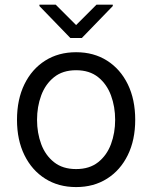

<svg xmlns="http://www.w3.org/2000/svg" viewBox="-20 -771 637 803"><path d="M298.3 11.4Q224.4 11.4 168.9 -23.8Q113.3 -58.9 82.2 -122.2Q51.1 -185.4 51.1 -269.9Q51.1 -355.1 82.2 -418.7Q113.3 -482.2 168.9 -517.4Q224.4 -552.6 298.3 -552.6Q372.2 -552.6 427.7 -517.4Q483.3 -482.2 514.4 -418.7Q545.5 -355.1 545.5 -269.9Q545.5 -185.4 514.4 -122.2Q483.3 -58.9 427.7 -23.8Q372.2 11.4 298.3 11.4ZM298.3 -63.9Q354.4 -63.9 390.6 -92.7Q426.8 -121.4 444.2 -168.3Q461.6 -215.2 461.6 -269.9Q461.6 -324.6 444.2 -371.8Q426.8 -419 390.6 -448.2Q354.4 -477.3 298.3 -477.3Q242.2 -477.3 206 -448.2Q169.7 -419 152.3 -371.8Q134.9 -324.6 134.9 -269.9Q134.9 -215.2 152.3 -168.3Q169.7 -121.4 206 -92.7Q242.2 -63.9 298.3 -63.9ZM213.1 -751.4 298.3 -666.2 383.5 -751.4H451.7V-745.7L322.4 -612.2H274.1L144.9 -745.7V-751.4Z"/></svg>

Font: Inter UI
Style: Regular
Weight: 400
Designer: Rasmus Andersson
Foundry: rsms
Version: 3.2;8d6f07862